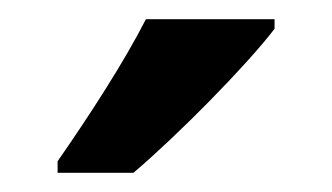

<svg xmlns="http://www.w3.org/2000/svg" viewBox="-20 -786 346 200"><path d="M266 -756V-766H132C109 -721 74 -667 40 -618V-606H119C165 -645 237 -718 266 -756Z"/></svg>

Font: Noto Sans Khmer Condensed SemiBold
Style: Regular
Weight: 600
Width: 3
Designer: Danh Hong and the Monotype Design Team
Foundry: Monotype Imaging Inc.
Version: Version 2.004